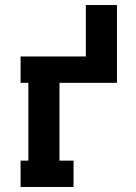

<svg xmlns="http://www.w3.org/2000/svg" viewBox="-20 -745 540 765"><path d="M62 0V-105H93V-415H62V-520H322V-725H446V-415H217V-105H273V0Z"/></svg>

Font: Iosevka Curly Slab Extrabold
Style: Regular
Weight: 800
Monospace: yes
Designer: Belleve Invis
Foundry: Belleve Invis
Version: Version 22.1.2; ttfautohint (v1.8.4)